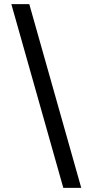

<svg xmlns="http://www.w3.org/2000/svg" viewBox="-20 -760 420 931"><path d="M287 151 35 -740H122L374 151Z"/></svg>

Font: IBM Plex Sans Condensed Medium
Style: Regular
Weight: 500
Width: 3
Designer: Mike Abbink, Paul van der Laan, Pieter van Rosmalen
Foundry: Bold Monday
Version: Version 1.3